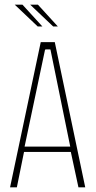

<svg xmlns="http://www.w3.org/2000/svg" viewBox="-20 -800 409 820"><path d="M23 0 154 -620H214L344 0H315L281 -158L289 -151H77L84 -158L52 0ZM84 -169 81 -174H286L281 -169L196 -586L195 -589H174L172 -586ZM141 -687 43 -780H76L161 -687ZM207 -687 109 -780H142L227 -687Z"/></svg>

Font: Smooch Sans Thin ExtraLight
Style: Regular
Weight: 250
Version: Version 1.010